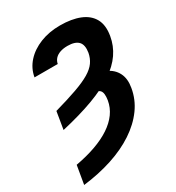

<svg xmlns="http://www.w3.org/2000/svg" viewBox="-220 -869 1113 1214"><g transform="rotate(-30 337.0 -262.0)"><path d="M95.2 -153.3 116.2 -280.3Q214.8 -308.1 281.2 -331.8Q347.7 -355.5 388.2 -379.6Q428.7 -403.8 448.7 -432.4Q468.8 -460.9 475.6 -497.6Q484.4 -551.8 460.7 -576.7Q437 -601.6 382.3 -601.6Q350.6 -601.6 327.1 -593.3Q303.7 -585 289.8 -569.6Q275.9 -554.2 272 -533.2H102.5Q112.8 -593.8 154.3 -639.6Q195.8 -685.5 260.7 -711.4Q325.7 -737.3 405.3 -737.3Q489.7 -737.3 548.6 -713.6Q607.4 -689.9 633.8 -642.1Q660.2 -594.2 647.5 -520.5Q636.7 -455.6 599.6 -401.4Q562.5 -347.2 496.1 -302.7Q429.7 -258.3 330.3 -221.4Q231 -184.6 95.2 -153.3ZM356.4 -262.7 398.9 -361.8Q468.8 -362.8 517.6 -340.6Q566.4 -318.4 588.4 -275.1Q610.4 -231.9 599.6 -170.4Q586.9 -92.3 540 -27.8Q493.2 36.6 418.7 85.9Q344.2 135.3 246.6 167.2Q148.9 199.2 34.2 212.9L57.1 78.6Q137.7 64 202.9 40.8Q268.1 17.6 316.4 -14.4Q364.7 -46.4 393.8 -86.7Q422.9 -127 431.2 -175.8Q439.5 -227.1 423.1 -245.8Q406.7 -264.6 356.4 -262.7Z"/></g></svg>

Font: Inter 20pt ExtraBold
Style: Italic
Weight: 800
Italic angle: -9.3988°
Version: Version 4.001;git-66647c0bb